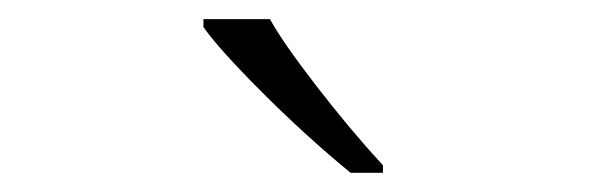

<svg xmlns="http://www.w3.org/2000/svg" viewBox="-20 -786 617 200"><path d="M378.9 -606H345.2Q298.3 -644.5 253.2 -689.7Q208 -734.9 191.9 -757.8V-766.1H261.2Q273.9 -742.7 309.3 -696.8Q344.7 -650.9 378.9 -613.8Z"/></svg>

Font: Zoram GWebM Light
Style: Regular
Weight: 300
Foundry: Ascender Corporation
Version: Version 1.000